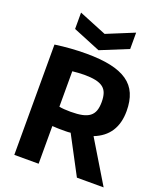

<svg xmlns="http://www.w3.org/2000/svg" viewBox="-173 -1091 1019 1202"><g transform="rotate(20 336.5 -490.0)"><path d="M156 -980 340 -905 523 -980V-871L339 -796L156 -871ZM352 -251Q337 -249 321.5 -249Q306 -249 289 -249Q285 -249 277.5 -249Q270 -249 261 -249.5Q252 -250 243.5 -250.5Q235 -251 230 -251V0H68V-735Q173 -750 276 -750Q370 -750 438 -735.5Q506 -721 550 -690.5Q594 -660 614.5 -612Q635 -564 635 -498Q635 -335 494 -280L663 0H485ZM306 -374Q352 -374 383 -380.5Q414 -387 433 -401.5Q452 -416 460.5 -439.5Q469 -463 469 -498Q469 -532 461 -555.5Q453 -579 434 -593.5Q415 -608 384 -614.5Q353 -621 308 -621Q291 -621 269 -619.5Q247 -618 230 -616V-380Q243 -377 263 -375.5Q283 -374 306 -374Z"/></g></svg>

Font: Encode Sans Narrow
Style: Bold
Weight: 700
Designer: Pablo Impallari, Andres Torresi
Foundry: Pablo Impallari, Andres Torresi
Version: Version 1.000; ttfautohint (v1.00) -l 8 -r 50 -G 200 -x 14 -